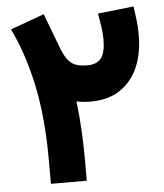

<svg xmlns="http://www.w3.org/2000/svg" viewBox="-50 -711 643 755"><g transform="rotate(-5 272.0 -333.5)"><path d="M120.6 -91.8Q120.6 -261.2 93.3 -390.1Q65.9 -519 17.1 -618.7L150.4 -667Q164.1 -631.3 177.7 -595.2Q191.4 -559.1 205.1 -522.9Q220.2 -484.4 241.2 -468Q262.2 -451.7 304.7 -451.7Q341.3 -451.7 358.6 -473.9Q376 -496.1 376 -546.9Q376 -574.2 371.6 -600.8Q367.2 -627.4 363.3 -650.9L504.9 -666.5Q508.8 -639.6 512.2 -613Q515.6 -586.4 515.6 -551.8Q515.6 -480 491.5 -425.3Q467.3 -370.6 420.7 -339.6Q374 -308.6 305.7 -308.6Q290 -308.6 275.9 -309.8Q261.7 -311 249 -314.5Q255.9 -257.3 259 -198.5Q262.2 -139.6 262.2 -90.3V0H120.6Z"/></g></svg>

Font: Vazir Black FD
Style: Black-FD
Weight: 900
Designer: Saber Rastikerdar
Foundry: Saber Rastikerdar
Version: Version 30.0.0